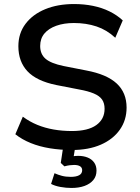

<svg xmlns="http://www.w3.org/2000/svg" viewBox="-20 -734 694 951"><path d="M336 9Q279 9 227 0.5Q175 -8 132 -25.5Q89 -43 56 -69L93 -156Q127 -131 165 -115.5Q203 -100 246 -92.5Q289 -85 336 -85Q416 -85 457 -114.5Q498 -144 498 -195Q498 -223 485.5 -241Q473 -259 444.5 -271Q416 -283 371 -291L258 -313Q161 -333 116 -381Q71 -429 71 -505Q71 -569 106.5 -616Q142 -663 204 -688.5Q266 -714 347 -714Q396 -714 440.5 -705Q485 -696 522.5 -677.5Q560 -659 588 -633L551 -547Q509 -586 458 -603Q407 -620 346 -620Q297 -620 259 -606.5Q221 -593 200 -568Q179 -543 179 -506Q179 -466 205.5 -443Q232 -420 295 -407L407 -385Q509 -366 558 -320.5Q607 -275 607 -201Q607 -139 573.5 -91.5Q540 -44 479.5 -17.5Q419 9 336 9ZM334 197Q307 197 279.5 192Q252 187 233 177L250 124Q268 132 287 137Q306 142 331 142Q357 142 372 134Q387 126 387 109Q387 96 376.5 89.5Q366 83 347 83Q337 83 325 84.5Q313 86 299 90L281 73L295 -20H355L342 59L314 47Q326 42 340.5 40Q355 38 368 38Q393 38 413.5 46Q434 54 446 70.5Q458 87 458 111Q458 139 442 158Q426 177 398.5 187Q371 197 334 197Z"/></svg>

Font: Nunito Sans 9pt SemiBold
Style: Regular
Weight: 600
Version: Version 3.101;gftools[0.9.27]